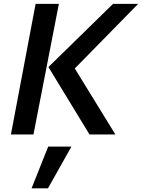

<svg xmlns="http://www.w3.org/2000/svg" viewBox="-20 -708 748 1011"><path d="M37.5 0ZM167.5 -687.5 37.5 0H156.2L290 -687.5ZM451.2 0H587.5L373.8 -347.5L707.5 -687.5H575L235 -355ZM146.2 283.8H232.5L356.2 63.8H233.8Z"/></svg>

Font: Cambay
Style: Bold Italic
Weight: 700
Italic angle: -11°
Designer: Pooja Saxena
Foundry: Pooja Saxena
Version: Version 1.006;PS 001.006;hotconv 1.0.70;makeotf.lib2.5.58329